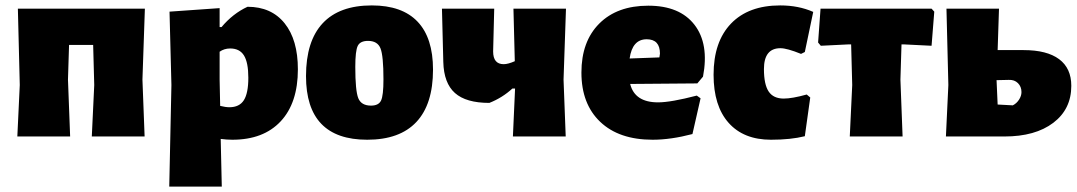

<svg xmlns="http://www.w3.org/2000/svg" viewBox="-20 -504 3977 709"><path d="M44 0 53 -190 46 -472H515L506 -210L514 0H319L328 -190L324 -338H235L231 -210L239 0Z M791 -474V-404H798Q840 -454 894 -479Q982 -479 1031 -418Q1080 -357 1080 -248Q1080 -124 1016.5 -56Q953 12 838 12Q817 12 795 9L799 185H605L613 -190L606 -461ZM791 -210 793 -113Q813 -108 827 -108Q864 -108 880.5 -134Q897 -160 897 -217Q897 -273 881 -299Q865 -325 830 -325Q808 -325 791 -313Z M1353 -484Q1465 -484 1522 -424Q1579 -364 1579 -247Q1579 -119 1517.5 -53.5Q1456 12 1336 12Q1110 12 1110 -223Q1110 -352 1171.5 -418Q1233 -484 1353 -484ZM1339 -353Q1310 -353 1301 -334.5Q1292 -316 1292 -257Q1292 -169 1303 -141.5Q1314 -114 1350 -114Q1378 -114 1387 -132.5Q1396 -151 1396 -211Q1396 -298 1385 -325.5Q1374 -353 1339 -353Z M1874 0 1882 -177H1872Q1835 -143 1787 -124Q1701 -124 1660 -160.5Q1619 -197 1617 -275L1612 -472H1805L1801 -314Q1801 -267 1840 -267Q1856 -267 1881 -278L1876 -472H2070L2061 -210L2069 0Z M2390 12Q2266 12 2196.5 -54Q2127 -120 2127 -236Q2127 -351 2193 -417Q2259 -483 2374 -483Q2490 -483 2544.5 -412.5Q2599 -342 2576 -221L2555 -196L2307 -194Q2324 -126 2410 -126Q2457 -126 2553 -151L2567 -141L2537 -9Q2457 12 2390 12ZM2368 -359Q2315 -359 2305 -288L2415 -292L2417 -306Q2417 -359 2368 -359Z M2861 -484Q2929 -484 2983 -460L2952 -312L2938 -305Q2886 -326 2862 -326Q2801 -326 2801 -249Q2801 -192 2818.5 -166Q2836 -140 2874 -140Q2905 -140 2959 -155L2972 -144L2952 -1Q2900 12 2827 12Q2726 12 2670.5 -50.5Q2615 -113 2615 -228Q2615 -350 2679.5 -417Q2744 -484 2861 -484Z M3118 0 3127 -190 3123 -340H3112L3011 -335L3001 -347L3010 -472H3420L3430 -461L3420 -335L3319 -340H3309L3305 -210L3313 0Z M3473 0 3482 -190 3475 -472H3669L3664 -319H3760Q3846 -319 3891 -285.5Q3936 -252 3936 -187Q3936 -101 3869.5 -50.5Q3803 0 3689 0ZM3705 -209 3660 -208 3664 -118 3720 -115Q3734 -122 3743 -136Q3752 -150 3752 -164Q3752 -184 3739 -197Q3726 -210 3705 -209Z"/></svg>

Font: Alegreya Sans Black
Style: Regular
Weight: 900
Designer: Juan Pablo del Peral
Foundry: Huerta Tipografica
Version: Version 2.007